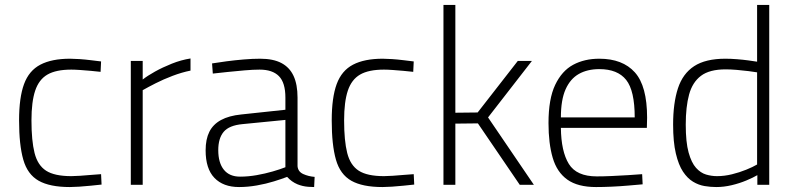

<svg xmlns="http://www.w3.org/2000/svg" viewBox="-20 -746 3202 775"><path d="M262 9Q181 9 136 -16.5Q91 -42 74 -101.5Q57 -161 57 -260Q57 -352 77 -406.5Q97 -461 143 -485Q189 -509 263 -509Q278 -509 300.5 -507.5Q323 -506 347 -503Q371 -500 388 -498L386 -456Q369 -458 347 -460Q325 -462 303.5 -463.5Q282 -465 268 -465Q206 -465 171.5 -445Q137 -425 122 -380Q107 -335 107 -260Q107 -178 119.5 -128.5Q132 -79 166 -57Q200 -35 268 -35Q282 -35 303.5 -36.5Q325 -38 348 -40Q371 -42 388 -43L390 -1Q371 1 347 3.5Q323 6 300 7.5Q277 9 262 9Z M508 0V-500H556V-425Q575 -440 605.5 -457Q636 -474 673.5 -489Q711 -504 749 -510V-461Q714 -454 677 -440Q640 -426 608.5 -410Q577 -394 556 -382V0Z M945 9Q881 9 845.5 -28Q810 -65 810 -139Q810 -184 825 -214Q840 -244 872 -261.5Q904 -279 954 -284L1132 -303V-352Q1132 -412 1106 -438.5Q1080 -465 1028 -465Q1002 -465 967.5 -462Q933 -459 899 -455.5Q865 -452 839 -449L836 -490Q860 -494 894 -498.5Q928 -503 964 -506Q1000 -509 1030 -509Q1083 -509 1116 -491.5Q1149 -474 1165 -439.5Q1181 -405 1181 -352V-75Q1183 -53 1204 -43.5Q1225 -34 1250 -32L1248 9Q1236 9 1224 8Q1212 7 1201.5 4.5Q1191 2 1181 -2Q1169 -7 1158.5 -14.5Q1148 -22 1139 -32Q1118 -24 1086 -14Q1054 -4 1017 2.5Q980 9 945 9ZM949 -33Q982 -33 1016 -39Q1050 -45 1081 -54Q1112 -63 1132 -71V-262L959 -245Q905 -240 883 -214Q861 -188 861 -140Q861 -89 883.5 -61Q906 -33 949 -33Z M1524 9Q1443 9 1398 -16.5Q1353 -42 1336 -101.5Q1319 -161 1319 -260Q1319 -352 1339 -406.5Q1359 -461 1405 -485Q1451 -509 1525 -509Q1540 -509 1562.5 -507.5Q1585 -506 1609 -503Q1633 -500 1650 -498L1648 -456Q1631 -458 1609 -460Q1587 -462 1565.5 -463.5Q1544 -465 1530 -465Q1468 -465 1433.5 -445Q1399 -425 1384 -380Q1369 -335 1369 -260Q1369 -178 1381.5 -128.5Q1394 -79 1428 -57Q1462 -35 1530 -35Q1544 -35 1565.5 -36.5Q1587 -38 1610 -40Q1633 -42 1650 -43L1652 -1Q1633 1 1609 3.5Q1585 6 1562 7.5Q1539 9 1524 9Z M1770 0V-726H1818V-291L1908 -292L2070 -500H2127L1950 -272L2135 0H2078L1909 -248L1818 -247V0Z M2386 9Q2312 9 2270 -21Q2228 -51 2211 -109Q2194 -167 2194 -249Q2194 -347 2221 -403.5Q2248 -460 2293.5 -484.5Q2339 -509 2399 -509Q2493 -509 2542.5 -454Q2592 -399 2592 -271L2591 -230H2244Q2245 -135 2276 -84.5Q2307 -34 2389 -34Q2416 -34 2449 -35.5Q2482 -37 2515 -39Q2548 -41 2572 -43L2574 -2Q2550 0 2516.5 3Q2483 6 2448.5 7.5Q2414 9 2386 9ZM2244 -272H2542Q2542 -380 2507.5 -423.5Q2473 -467 2399 -467Q2351 -467 2316.5 -447.5Q2282 -428 2263 -385.5Q2244 -343 2244 -272Z M2871 9Q2848 9 2824 5Q2800 1 2777.5 -12.5Q2755 -26 2737 -53Q2719 -80 2708 -126.5Q2697 -173 2697 -243Q2697 -330 2716.5 -389.5Q2736 -449 2782 -479Q2828 -509 2908 -509Q2930 -509 2955 -507Q2980 -505 3002 -502Q3024 -499 3036 -497V-726H3085V0H3037V-39Q3020 -29 2992.5 -17.5Q2965 -6 2933.5 1.5Q2902 9 2871 9ZM2874 -35Q2904 -35 2934.5 -42.5Q2965 -50 2992 -61Q3019 -72 3036 -82V-454Q3024 -456 3001 -459Q2978 -462 2953 -464Q2928 -466 2909 -466Q2844 -466 2809.5 -440Q2775 -414 2761.5 -364.5Q2748 -315 2748 -243Q2748 -172 2759.5 -130.5Q2771 -89 2789.5 -68.5Q2808 -48 2830 -41.5Q2852 -35 2874 -35Z"/></svg>

Font: Cairo Play Light
Style: Regular
Weight: 300
Version: Version 3.119